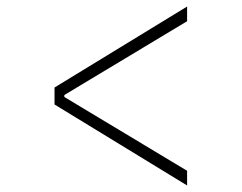

<svg xmlns="http://www.w3.org/2000/svg" viewBox="-20 -644 740 588"><path d="M553 -76 147 -324V-376L553 -624V-579L177 -353V-347L553 -121Z"/></svg>

Font: Martian Mono Thin
Style: Regular
Weight: 100
Monospace: yes
Designer: Roman Shamin
Foundry: Evil Martians
Version: Version 1.000; ttfautohint (v1.8.4.7-5d5b)